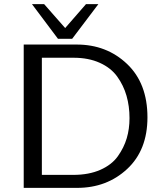

<svg xmlns="http://www.w3.org/2000/svg" viewBox="-20 -911 796 931"><path d="M135 -891H194L296 -775L397 -891H457L330 -723H261ZM95 0V-695H352Q497 -695 596 -601Q695 -507 695 -342Q695 -183 596.5 -91.5Q498 0 354 0ZM183 -63H335Q411 -63 466.5 -87.5Q522 -112 551.5 -153.5Q581 -195 594.5 -240.5Q608 -286 608 -338Q608 -396 593.5 -446.5Q579 -497 548.5 -539.5Q518 -582 463.5 -606.5Q409 -631 337 -631H183Z"/></svg>

Font: Coval
Style: Light
Weight: 300
Foundry: Context Ltd
Version: Version 001.000